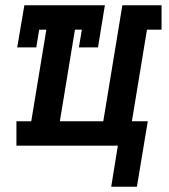

<svg xmlns="http://www.w3.org/2000/svg" viewBox="-20 -550 640 725"><path d="M400 155 425 0H42V-92H98L155 -438H128L117 -371H45L72 -530H376L350 -371H278L289 -438H263L206 -92H370L442 -530H590V-438H535L478 -92H538L497 155Z"/></svg>

Font: Iosevka Curly Slab SmBdExObl
Style: Regular
Weight: 600
Width: 7
Italic angle: -9°
Monospace: yes
Designer: Belleve Invis
Foundry: Belleve Invis
Version: Version 11.1.0; ttfautohint (v1.8.3)